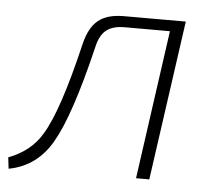

<svg xmlns="http://www.w3.org/2000/svg" viewBox="-57 -527 642 577"><g transform="rotate(5 264.0 -238.5)"><path d="M481 -482 413 0H373L436 -449H299Q263 -449 243.5 -433Q224 -417 216 -379Q166 -171 119 -90Q74 -11 -11 5L-15 -29Q53 -55 85 -110Q129 -181 178 -388Q190 -438 217 -460Q244 -482 294 -482Z"/></g></svg>

Font: Exo 2.0 Extra Light
Style: Italic
Weight: 250
Italic angle: -8°
Designer: Natanael Gama
Version: Version 1.001;PS 001.001;hotconv 1.0.70;makeotf.lib2.5.58329